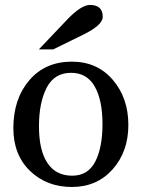

<svg xmlns="http://www.w3.org/2000/svg" viewBox="-20 -744 568 772"><path d="M269 7.8Q167.5 7.8 100.6 -56.9Q33.7 -121.6 33.7 -228.5Q33.7 -346.2 97.7 -421.1Q161.6 -496.1 269 -496.1Q371.1 -496.1 433.6 -422.9Q496.1 -349.6 496.1 -241.7Q496.1 -134.3 432.9 -63.2Q369.6 7.8 269 7.8ZM270 -37.6Q334 -37.6 363 -94.2Q392.1 -150.9 392.1 -244.6Q392.1 -341.3 360.8 -396.2Q329.6 -451.2 265.6 -451.2Q198.7 -451.2 167.7 -391.4Q136.7 -331.5 136.7 -236.3Q136.7 -139.6 170.7 -88.6Q204.6 -37.6 270 -37.6ZM193.8 -545.4H136.2L249.5 -664.6Q306.2 -724.1 341.8 -724.1Q393.1 -724.1 393.1 -676.3Q393.1 -643.1 314.5 -604.5Z"/></svg>

Font: Munson
Style: Regular
Weight: 400
Designer: Paul James MIller
Foundry: High-Logic / Made with FontCreator
Version: Version 2.10;May 5, 2019;FontCreator 11.5.0.2430 64-bit